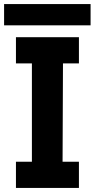

<svg xmlns="http://www.w3.org/2000/svg" viewBox="-28 -919 463 939"><path d="M-8 -795V-899H415V-795ZM50 0V-128H128V-609H50V-737H358V-609H280L278 -128H358V0Z"/></svg>

Font: Tomorrow SemiBold
Style: Regular
Weight: 600
Designer: Tony de Marco, Monica Rizzolli
Foundry: Just in Type
Version: Version 2.002